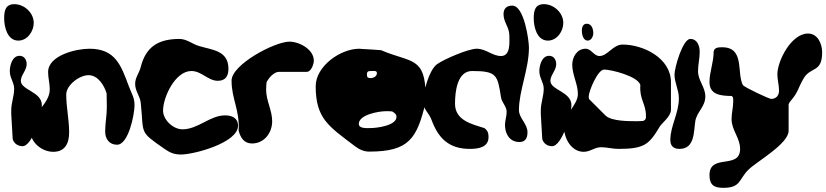

<svg xmlns="http://www.w3.org/2000/svg" viewBox="-21 -688 3968 922"><path d="M-1 -600C-1 -561 13 -493 67 -493C111 -493 141 -538 141 -578C141 -627 95 -668 48 -668C5 -668 -1 -636 -1 -600ZM40 -20C46 1 65 14 87 14C136 14 180 -144 180 -183C180 -248 79 -255 79 -300C79 -327 107 -350 107 -380C107 -400 96 -420 73 -420C37 -420 26 -372 26 -346C26 -313 47 -293 47 -262C47 -226 33 -194 33 -159V-140C34 -122 39 -38 40 -20Z M124 -63C124 -5 179 41 235 41C290 41 311 2 311 -52C311 -114 297 -174 297 -234C297 -279 360 -327 404 -327C450 -327 479 -278 491 -240C491 -230 492 -183 492 -173C492 -132 484 -96 484 -56C484 -21 504 7 541 7C596 7 625 -138 625 -183C625 -220 611 -238 598 -273C560 -375 533 -454 408 -454C344 -454 210 -422 210 -342C210 -314 218 -287 218 -259C218 -185 124 -140 124 -63Z M628 -285C628 -249 652 -227 655 -193C671 -42 644 -60 769 27C795 45 815 54 848 54C910 54 1122 -2 1122 -84C1122 -122 1092 -134 1060 -134C987 -134 930 -67 855 -67C811 -67 762 -112 762 -157C762 -221 820 -347 898 -347C947 -347 978 -300 1025 -300C1063 -300 1076 -324 1076 -358C1076 -446 997 -448 935 -467C903 -476 876 -501 841 -501C735 -501 679 -460 655 -367C648 -337 628 -317 628 -285Z M1125 -60C1134 -27 1151 1 1189 1C1247 1 1286 -49 1286 -106C1286 -159 1257 -204 1257 -257C1257 -262 1258 -288 1259 -293C1269 -313 1294 -343 1319 -343H1452C1474 -343 1486 -381 1486 -397C1486 -451 1416 -488 1369 -488C1298 -488 1091 -378 1091 -301C1091 -212 1131 -159 1125 -60Z M1741 -330C1741 -347 1749 -347 1765 -347C1773 -347 1789 -350 1789 -337C1789 -321 1772 -313 1759 -313C1746 -313 1741 -316 1741 -330ZM1702 -93C1702 -137 1797 -154 1832 -154C1837 -154 1858 -154 1862 -153C1874 -146 1883 -139 1883 -127C1883 -84 1786 -73 1758 -73C1743 -73 1702 -69 1702 -93ZM1495 -274C1495 -119 1557 -82 1682 13C1703 29 1725 40 1752 40C1943 40 1981 -23 2022 -193C2022 -194 2023 -215 2023 -224C2023 -420 1952 -385 1809 -447C1795 -448 1729 -453 1715 -453C1715 -453 1707 -454 1705 -454C1612 -454 1495 -369 1495 -274Z M2011 -200C2011 -163 2039 -146 2051 -113C2083 -26 2133 27 2235 27C2276 27 2325 20 2325 -30C2325 -49 2321 -61 2305 -73C2244 -92 2164 -110 2164 -190C2164 -249 2175 -347 2246 -347C2366 -347 2368 -327 2385 -220C2389 -195 2412 -177 2412 -151C2412 -129 2404 -110 2404 -88C2404 -43 2428 -6 2473 -6C2502 -6 2512 -25 2512 -53C2512 -94 2471 -121 2471 -159C2471 -253 2519 -356 2519 -460C2519 -492 2497 -661 2439 -661C2412 -661 2397 -647 2397 -620C2397 -581 2425 -557 2425 -518C2425 -486 2432 -419 2385 -419C2343 -419 2313 -454 2268 -454C2228 -454 2112 -404 2078 -380C2039 -352 2011 -245 2011 -200Z M2542 -600C2542 -561 2556 -493 2610 -493C2654 -493 2684 -538 2684 -578C2684 -627 2638 -668 2591 -668C2548 -668 2542 -636 2542 -600ZM2583 -20C2589 1 2608 14 2630 14C2679 14 2723 -144 2723 -183C2723 -248 2622 -255 2622 -300C2622 -327 2650 -350 2650 -380C2650 -400 2639 -420 2616 -420C2580 -420 2569 -372 2569 -346C2569 -313 2590 -293 2590 -262C2590 -226 2576 -194 2576 -159V-140C2577 -122 2582 -38 2583 -20Z M2773 -539C2773 -523 2780 -493 2801 -493C2819 -493 2828 -514 2828 -529C2828 -547 2821 -574 2797 -574C2777 -574 2773 -555 2773 -539ZM2806 -225C2806 -249 2849 -354 2880 -354C2914 -354 3042 -322 3054 -280C3049 -208 3081 -192 3081 -130C3081 -119 3080 -112 3067 -107C3063 -107 3045 -106 3041 -106C3002 -106 2916 -105 2887 -133L2807 -213C2807 -214 2806 -222 2806 -225ZM2687 -80C2687 -24 2722 41 2782 41C2813 41 2835 19 2865 19C2894 19 2920 27 2949 27C3073 27 3096 6 3147 -80C3158 -97 3201 -130 3201 -160V-293C3201 -410 3067 -474 2969 -474C2922 -474 2897 -419 2858 -419C2830 -419 2819 -454 2791 -454C2749 -454 2727 -413 2727 -377C2727 -329 2754 -284 2754 -237C2754 -182 2687 -141 2687 -80Z M3198 -16C3198 15 3215 27 3242 27C3316 27 3310 -56 3318 -107C3326 -152 3366 -175 3366 -225C3366 -270 3331 -301 3331 -346C3331 -377 3339 -407 3339 -439C3339 -467 3328 -501 3294 -501C3257 -501 3218 -362 3218 -330C3218 -291 3239 -256 3239 -216C3239 -144 3198 -83 3198 -16Z M3386 153C3386 201 3409 214 3452 214C3538 214 3526 173 3573 127C3612 88 3766 3 3766 -60V-187C3766 -188 3771 -198 3773 -200C3815 -248 3809 -263 3839 -313C3873 -369 3927 -338 3927 -437C3927 -476 3907 -527 3859 -527C3779 -527 3712 -396 3712 -331C3712 -304 3720 -279 3720 -253C3720 -229 3706 -213 3682 -213C3673 -213 3552 -269 3546 -280C3516 -340 3556 -461 3447 -461C3431 -461 3409 -461 3406 -440C3406 -387 3386 -343 3386 -294C3386 -231 3443 -228 3493 -227L3499 -220C3500 -219 3500 -206 3500 -201C3500 -172 3492 -146 3492 -116C3492 -63 3533 -26 3533 27C3533 128 3386 47 3386 153Z"/></svg>

Font: Charger
Style: Overspray
Weight: 400
Designer: Jasper
Foundry: Cannot Into Space Fonts
Version: Version 0.980